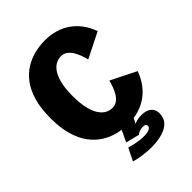

<svg xmlns="http://www.w3.org/2000/svg" viewBox="-257 -830 1164 1164"><g transform="rotate(-45 325.0 -248.0)"><path d="M341.5 210.5Q325.5 210.5 306.5 209Q287.5 207.5 268.2 204.8Q249 202 232 198.5Q215 195 203 191L242.5 111Q264.5 117.5 283.5 121.8Q302.5 126 320.5 128.2Q338.5 130.5 356.5 130.5Q376.5 130.5 390.5 127.5Q404.5 124.5 412 118.2Q419.5 112 419.5 102.5Q419.5 93.5 413.2 89Q407 84.5 392.5 84.5Q386.5 84.5 377.2 86.2Q368 88 358.8 92Q349.5 96 343 102.5L255 80.5L293.5 0H396.5L357 76L351 64Q356.5 53 368.8 45Q381 37 398.5 32.5Q416 28 437 28Q460.5 28 480 35Q499.5 42 511.5 57.8Q523.5 73.5 523.5 100Q523.5 137 500.8 161.8Q478 186.5 437 198.5Q396 210.5 341.5 210.5ZM344.5 11Q302 11 258 0.8Q214 -9.5 174 -33.8Q134 -58 102.5 -99.2Q71 -140.5 52.8 -201.8Q34.5 -263 34.5 -348Q34.5 -433 52.8 -494.2Q71 -555.5 102.5 -596.5Q134 -637.5 174 -661.5Q214 -685.5 258 -695.8Q302 -706 344.5 -706Q391.5 -706 432.5 -694Q473.5 -682 507.8 -658.2Q542 -634.5 568 -599.8Q594 -565 610.5 -519L448.5 -438Q443.5 -457.5 435.5 -480Q427.5 -502.5 415.5 -522.8Q403.5 -543 386 -556Q368.5 -569 344.5 -569Q321 -569 299.2 -557Q277.5 -545 260.8 -518.8Q244 -492.5 234.2 -450.5Q224.5 -408.5 224.5 -348Q224.5 -287.5 234.2 -245Q244 -202.5 260.8 -176.2Q277.5 -150 299.2 -138Q321 -126 344.5 -126Q368.5 -126 386 -139Q403.5 -152 415.5 -172.2Q427.5 -192.5 435.5 -215Q443.5 -237.5 448.5 -257L610.5 -176Q594 -130.5 568 -95.5Q542 -60.5 507.8 -36.8Q473.5 -13 432.5 -1Q391.5 11 344.5 11Z"/></g></svg>

Font: Trispace Thin ExtraBold
Style: Regular
Weight: 800
Version: Version 1.210